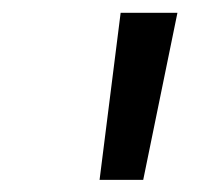

<svg xmlns="http://www.w3.org/2000/svg" viewBox="-20 -748 325 307"><path d="M139.2 -460.4 172.9 -727.5H263.7L209 -460.4Z"/></svg>

Font: Inter 20pt
Style: Italic
Weight: 400
Italic angle: -9.3988°
Version: Version 4.001;git-66647c0bb